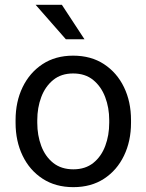

<svg xmlns="http://www.w3.org/2000/svg" viewBox="-20 -770 610 800"><path d="M44.9 -258.3V-269.5Q44.9 -346.2 74.2 -406.7Q103.5 -467.3 157.2 -502.7Q210.9 -538.1 284.7 -538.1Q359.4 -538.1 413.3 -502.7Q467.3 -467.3 496.6 -406.7Q525.9 -346.2 525.9 -269.5V-258.3Q525.9 -182.1 496.6 -121.3Q467.3 -60.5 413.6 -25.4Q359.9 9.8 285.6 9.8Q211.4 9.8 157.5 -25.4Q103.5 -60.5 74.2 -121.3Q44.9 -182.1 44.9 -258.3ZM135.3 -269.5V-258.3Q135.3 -206.1 151.9 -161.9Q168.5 -117.7 201.9 -91.1Q235.4 -64.5 285.6 -64.5Q335.4 -64.5 368.7 -91.1Q401.9 -117.7 418.5 -161.9Q435.1 -206.1 435.1 -258.3V-269.5Q435.1 -321.3 418.2 -365.5Q401.4 -409.7 368.2 -436.8Q335 -463.9 284.7 -463.9Q234.9 -463.9 201.7 -436.8Q168.5 -409.7 151.9 -365.5Q135.3 -321.3 135.3 -269.5ZM237.8 -750 332 -606.4H254.4L128.4 -750Z"/></svg>

Font: Vazirmatn FD
Style: Regular
Weight: 400
Designer: Saber Rastikerdar
Foundry: Saber Rastikerdar
Version: Version 33.001